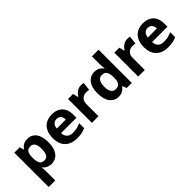

<svg xmlns="http://www.w3.org/2000/svg" viewBox="103 -1813 3106 3106"><g transform="rotate(-45 1656.0 -260.0)"><path d="M379 -556Q474 -556 529 -484.5Q584 -413 584 -274Q584 -182 557.6 -118.2Q531.1 -54.3 483.6 -22.2Q436 10 375 10Q335 10 306 -0.5Q277 -11 257.5 -26.5Q238 -42 224 -59H218Q220 -41 222 -17.5Q224 6 224 31V240H73V-546H196L217 -475H224Q239 -498 259.5 -516Q280 -534 309.4 -545Q338.8 -556 379 -556ZM328.7 -436Q291.3 -436 268.4 -420Q245.5 -404 235.1 -372.1Q224.7 -340.1 224 -291V-275Q224 -222.8 233.7 -186.4Q243.4 -150 266.6 -131Q289.8 -112 330 -112Q364 -112 386.5 -131Q409 -150 420 -186.5Q431 -223 431 -275.9Q431 -357 405.5 -396.5Q380 -436 328.7 -436Z M938 -556Q1014 -556 1069 -527.5Q1124 -499 1153.5 -443.5Q1183 -388 1183 -308V-235H832Q834 -173 870 -137.5Q906 -102 973 -102Q1024 -102 1066 -112Q1108 -122 1152 -142V-29Q1112 -9 1067.5 0.5Q1023 10 957 10Q876 10 813.5 -20Q751 -50 715 -112.5Q679 -175 679 -269Q679 -365 711.5 -428.5Q744 -492 802.5 -524Q861 -556 938 -556ZM942 -449Q897 -449 869 -420.5Q841 -392 836 -336H1042Q1042 -369 1031 -394Q1020 -419 997.5 -434Q975 -449 942 -449Z M1604 -556Q1619 -556 1636.5 -554.5Q1654 -553 1664 -550L1649 -409Q1638 -411 1623 -413Q1608 -415 1587 -415Q1564 -415 1540.5 -408Q1517 -401 1497 -385Q1477 -369 1465 -343Q1453 -317 1453 -277V0H1302V-546H1417L1439 -454H1446Q1462 -483 1486 -506Q1510 -529 1540 -542.5Q1570 -556 1604 -556Z M1908 10Q1818 10 1760.5 -61.5Q1703 -133 1703 -272Q1703 -413 1761 -484.5Q1819 -556 1913 -556Q1952 -556 1980.5 -545.5Q2009 -535 2030.5 -517Q2052 -499 2066 -476H2071Q2068 -494 2065.5 -526.5Q2063 -559 2063 -586V-760H2215V0H2099L2069 -71H2063Q2049 -48 2028 -30Q2007 -12 1977.5 -1Q1948 10 1908 10ZM1961 -111Q2023 -111 2048 -146.5Q2073 -182 2073 -255V-271Q2073 -350 2049 -392Q2025 -434 1960 -434Q1911 -434 1883.5 -392Q1856 -350 1856 -270Q1856 -190 1883.5 -150.5Q1911 -111 1961 -111Z M2663 -556Q2678 -556 2695.5 -554.5Q2713 -553 2723 -550L2708 -409Q2697 -411 2682 -413Q2667 -415 2646 -415Q2623 -415 2599.5 -408Q2576 -401 2556 -385Q2536 -369 2524 -343Q2512 -317 2512 -277V0H2361V-546H2476L2498 -454H2505Q2521 -483 2545 -506Q2569 -529 2599 -542.5Q2629 -556 2663 -556Z M3021 -556Q3097 -556 3152 -527.5Q3207 -499 3236.5 -443.5Q3266 -388 3266 -308V-235H2915Q2917 -173 2953 -137.5Q2989 -102 3056 -102Q3107 -102 3149 -112Q3191 -122 3235 -142V-29Q3195 -9 3150.5 0.5Q3106 10 3040 10Q2959 10 2896.5 -20Q2834 -50 2798 -112.5Q2762 -175 2762 -269Q2762 -365 2794.5 -428.5Q2827 -492 2885.5 -524Q2944 -556 3021 -556ZM3025 -449Q2980 -449 2952 -420.5Q2924 -392 2919 -336H3125Q3125 -369 3114 -394Q3103 -419 3080.5 -434Q3058 -449 3025 -449Z"/></g></svg>

Font: Noto Sans Lao UI
Style: Regular
Weight: 400
Designer: Monotype Design Team
Foundry: Monotype Imaging Inc.
Version: Version 2.000